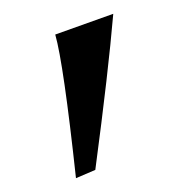

<svg xmlns="http://www.w3.org/2000/svg" viewBox="-20 -784 244 278"><path d="M118 -538 90 -526Q72 -692 60 -734L144 -764Q137 -681 118 -538Z"/></svg>

Font: Montaga
Style: Regular
Weight: 400
Designer: Alejandra Rodriguez
Foundry: Alejandra Rodriguez
Version: Version 1.001